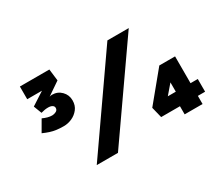

<svg xmlns="http://www.w3.org/2000/svg" viewBox="-125 -1017 1501 1309"><g transform="rotate(-30 625.5 -363.0)"><path d="M250 -342Q218 -342 192.5 -345.5Q167 -349 144 -356.5Q121 -364 94 -376L145 -464Q164 -455 182.5 -450Q201 -445 218 -445Q234 -445 249 -453Q264 -461 264 -478Q264 -491 252 -498.5Q240 -506 219 -506Q204 -506 191 -503.5Q178 -501 163 -497L139 -560L300 -664L303 -626H125V-726H357L368 -634L239 -546L237 -552Q248 -558 261.5 -563Q275 -568 286 -568Q330 -568 359.5 -538Q389 -508 389 -465Q389 -425 367.5 -397.5Q346 -370 314.5 -356Q283 -342 250 -342ZM311 0 799 -700H967L478 0ZM1128 -164H1201V-64H1128ZM936 -130 920 -164H1095L1028 -121V-282L1057 -271ZM1144 0H1003V-101L1074 -64H855L834 -149L1020 -375H1144Z"/></g></svg>

Font: Lexend Zetta ExtraBold
Style: Regular
Weight: 800
Designer: Bonnie Shaver-Troup, Thomas Jockin
Foundry: Lexend
Version: Version 1.007